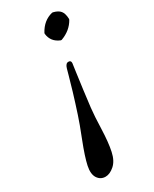

<svg xmlns="http://www.w3.org/2000/svg" viewBox="-177 -485 608 760"><g transform="rotate(-30 126.5 -105.0)"><path d="M66.4 229Q43.9 229 31.2 210Q18.6 190.9 25.9 155.8Q33.7 119.1 58.3 56.4Q83 -6.3 92.8 -37.1Q108.4 -84.5 121.1 -126.7Q133.8 -168.9 139.9 -191.9Q146 -214.8 147.5 -219.2Q153.3 -239.3 166 -238.8Q177.7 -238.8 176.8 -226.1Q175.8 -219.7 171.4 -187.7Q167 -155.8 161.4 -113.5Q155.8 -71.3 151.9 -37.1Q147.9 -2.4 146 57.4Q144 117.2 135.7 155.8Q127.9 192.4 107.2 210.7Q86.4 229 66.4 229ZM252.9 -384.8 252 -380.9Q231 -343.3 186.5 -327.1H182.6Q144.5 -342.3 140.1 -380.9L140.6 -384.8Q164.1 -428.7 206.5 -439H210.4Q232.9 -433.6 242.4 -421.6Q252 -409.7 252.9 -384.8Z"/></g></svg>

Font: Linux Biolinum O
Style: Italic
Weight: 400
Italic angle: -12°
Designer: Philipp H. Poll
Foundry: Philipp H. Poll
Version: Version 1.1.3